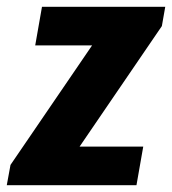

<svg xmlns="http://www.w3.org/2000/svg" viewBox="-45 -547 508 567"><path d="M-25 0 -14 -60 227 -413H59L79 -527H443L433 -470L190 -114H378L358 0Z"/></svg>

Font: Archivo Condensed ExtraBold
Style: Italic
Weight: 800
Width: 3
Italic angle: -10°
Designer: Hector Gatti
Foundry: Omnibus-Type
Version: Version 2.001